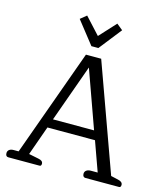

<svg xmlns="http://www.w3.org/2000/svg" viewBox="-131 -1018 973 1119"><g transform="rotate(15 355.5 -458.5)"><path d="M218 -887 255 -917 346 -818 437 -917 474 -887 367 -751H325ZM8 -21Q8 -34 17.5 -41.5Q27 -49 44 -49H74L307 -695H399L632 -50L676 -40Q704 -34 704 -15Q704 0 693 0H490Q482 0 477.5 -5.5Q473 -11 473 -21Q473 -34 483 -41.5Q493 -49 510 -49H551L487 -227H200L137 -50L196 -38Q224 -33 224 -14Q224 0 213 0H25Q8 0 8 -21ZM467 -281 343 -627 219 -281Z"/></g></svg>

Font: Maitree
Style: Regular
Weight: 400
Designer: CadsonDemak Team
Foundry: CadsonDemak
Version: Version 1.000